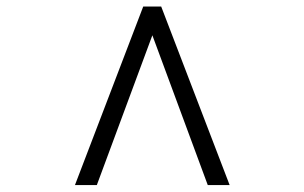

<svg xmlns="http://www.w3.org/2000/svg" viewBox="-20 -562 910 574"><path d="M666.5 -8.8H601.1L435.5 -456.5L269.5 -8.8H204.1L408.2 -542.5H461.9Z"/></svg>

Font: Scheherazade New SemiBold
Style: Regular
Weight: 600
Designer: SIL International
Foundry: SIL International
Version: Version 4.000